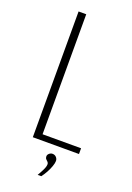

<svg xmlns="http://www.w3.org/2000/svg" viewBox="-143 -645 583 848"><g transform="rotate(20 148.0 -221.0)"><path d="M73 0V-591H109V-27H290V0ZM150 149Q160 132 167.5 116.5Q175 101 175 90Q175 84 171 80Q167 76 162.5 71.5Q158 67 158 59Q158 51 165 45Q172 39 180 39Q191 39 198 46.5Q205 54 205 64Q205 74 199.5 89.5Q194 105 185.5 120.5Q177 136 167 149Z"/></g></svg>

Font: Alumni Sans ExtraLight
Style: Regular
Weight: 250
Version: Version 1.018